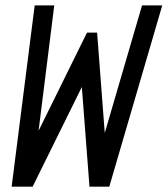

<svg xmlns="http://www.w3.org/2000/svg" viewBox="-20 -704 632 724"><path d="M23.9 0 110.8 -683.6H184.6L125.5 -210.9L308.1 -581.1H346.2L375 -202.6L515.6 -683.6H591.8L392.1 0H317.4L288.6 -376L103 0Z"/></svg>

Font: Anka/Coder Condensed
Style: Italic
Weight: 400
Width: 4
Italic angle: -12°
Monospace: yes
Version: Version 001.100